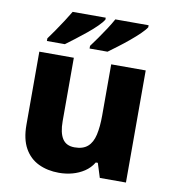

<svg xmlns="http://www.w3.org/2000/svg" viewBox="-86 -841 834 926"><g transform="rotate(10 331.5 -378.0)"><path d="M591 -549V0H463L441 -70H431Q414 -42 387.5 -24.5Q361 -7 329.5 1.5Q298 10 264 10Q208 10 164 -11Q120 -32 95 -76.5Q70 -121 70 -191V-549H239V-238Q239 -182 257.5 -153Q276 -124 317 -124Q358 -124 381 -144Q404 -164 413 -203.5Q422 -243 422 -299V-549ZM567 -756Q559 -743 538.5 -723Q518 -703 491.5 -681Q465 -659 439 -639.5Q413 -620 394 -606H306V-619Q320 -638 338.5 -664Q357 -690 374.5 -717Q392 -744 404 -766H567ZM357 -756Q349 -743 329 -723Q309 -703 282 -681Q255 -659 229.5 -639.5Q204 -620 185 -606H97V-619Q111 -638 129 -664Q147 -690 164.5 -717Q182 -744 195 -766H357Z"/></g></svg>

Font: Noto Sans Hebrew ExtraBold
Style: Regular
Weight: 800
Designer: Monotype Design Team
Foundry: Monotype Imaging Inc.
Version: Version 2.003